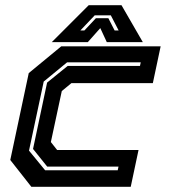

<svg xmlns="http://www.w3.org/2000/svg" viewBox="-20 -718 665 738"><path d="M100.5 0 19.5 -103 90.5 -437 215.5 -540H597.5L567.5 -398.5H254.5L217.5 -368L175.5 -172L199.5 -141.5H512.5L482.5 0ZM153.5 -63.5H432.5L435.5 -77.5H161.5L107 -145.5L161 -400.5L240 -464.5H518L521 -478.5H238L148 -404.5L91.5 -139ZM321 -698H447L529 -556H390.5L365.5 -610L317.5 -556H179ZM344 -659 289 -601H304.5L348.5 -648H396.5L420.5 -601H436L406 -659Z"/></svg>

Font: Tourney
Style: Bold Italic
Weight: 700
Italic angle: -12°
Version: Version 1.015